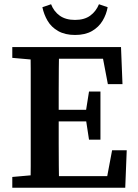

<svg xmlns="http://www.w3.org/2000/svg" viewBox="-20 -886 651 906"><path d="M38 0V-51L174 -63H187V0ZM123 0Q125 -51 125 -102Q125 -153 125 -205Q125 -257 125 -309V-355Q125 -407 125 -458.5Q125 -510 125 -561.5Q125 -613 123 -664H259Q258 -614 257.5 -562.5Q257 -511 257 -459.5Q257 -408 257 -355V-316Q257 -261 257 -208Q257 -155 257.5 -103.5Q258 -52 259 0ZM192 0V-55H517L480 -23L509 -177H578L571 0ZM191 -313V-368H418V-313ZM400 -227 384 -332V-353L400 -454H454V-227ZM38 -613V-664H187V-601H174ZM489 -489 460 -641 498 -609H192V-664H551L558 -489ZM180 -852 221 -866Q234 -832 262 -812Q290 -792 334 -792Q378 -792 405.5 -812Q433 -832 447 -866L488 -852Q482 -818 464 -788Q446 -758 414 -739.5Q382 -721 334 -721Q287 -721 254.5 -739.5Q222 -758 204.5 -788Q187 -818 180 -852Z"/></svg>

Font: Source Serif 4 18pt SemiBold
Style: Regular
Weight: 600
Designer: Frank Grießhammer
Foundry: Adobe Systems Incorporated
Version: Version 4.004;hotconv 1.0.116;makeotfexe 2.5.65601